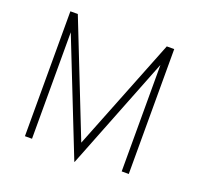

<svg xmlns="http://www.w3.org/2000/svg" viewBox="-129 -844 1045 1020"><g transform="rotate(20 393.5 -334.0)"><path d="M140 -602V0H100V-706H142L393 -70L645 -706H687V0H647V-602L395 38H393Z"/></g></svg>

Font: Lineal Thin
Style: Regular
Weight: 200
Designer: Created by Frank Adebiaye with contributions from Anton Moglia & Ariel Martín Pérez
Created by Frank ADEBIAYE with FontF
Foundry: Velvetyne Type Foundry
Version: Version 2.000;Glyphs 3.2 (3227)